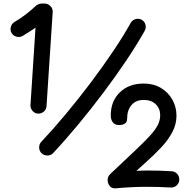

<svg xmlns="http://www.w3.org/2000/svg" viewBox="-20 -839 1051 1064"><path d="M190.4 -209.5Q172.4 -210.4 160.2 -224.6Q147.9 -238.8 148.9 -256.8L176.8 -685.5Q158.7 -673.3 140.9 -661.9Q123 -650.4 106 -640.1Q90.3 -630.9 71.8 -635.7Q53.2 -640.6 44.4 -655.8Q35.2 -671.4 40 -689.7Q44.9 -708 60.5 -717.3Q91.8 -735.4 122.3 -758.8Q152.8 -782.2 179.7 -807.6Q184.1 -811.5 193.4 -815.4Q202.6 -819.3 210.4 -819.3H227.5Q246.1 -819.3 259.8 -804.9Q273.4 -790.5 272 -772L237.8 -251Q236.8 -232.4 222.7 -220.5Q208.5 -208.5 190.4 -209.5ZM210.9 10.7Q197.8 -1.5 197 -20.5Q196.3 -39.6 208.5 -52.7Q273.4 -121.6 343.8 -205.8Q414.1 -290 481.7 -379.6Q549.3 -469.2 606.9 -554.9Q664.6 -640.6 704.1 -711.9Q713.4 -728 731.7 -733.2Q750 -738.3 765.1 -729.5Q780.8 -720.7 785.9 -702.9Q791 -685.1 782.2 -668.9Q740.2 -593.8 681.2 -505.6Q622.1 -417.5 553.5 -326.2Q484.9 -234.9 413.3 -148.7Q341.8 -62.5 274.9 8.8Q262.7 22.5 243.4 22.7Q224.1 22.9 210.9 10.7ZM867.7 -200.2Q867.7 -237.3 843.3 -261.2Q818.8 -285.2 775.9 -285.2Q733.4 -285.2 709 -257.1Q684.6 -229 684.6 -182.6Q684.6 -162.6 672.4 -154.3Q660.2 -146 639.2 -146Q616.7 -146 605.2 -160.9Q593.8 -175.8 593.8 -199.7Q593.8 -278.3 644 -327.1Q694.3 -376 776.9 -376Q831.1 -376 871.8 -351.6Q912.6 -327.1 935.3 -286.6Q958 -246.1 958 -197.8Q958 -150.4 935.1 -106.9Q912.1 -63.5 873.3 -22Q834.5 19.5 787.6 61L735.8 107.9Q752.4 106.9 768.6 106.4Q784.7 106 801.3 106Q833 106 865.5 106.9Q897.9 107.9 930.7 109.9Q949.2 110.8 961.4 124Q973.6 137.2 973.6 155.3Q973.6 174.3 960.2 187.5Q946.8 200.7 928.2 200.2Q888.2 197.8 855.2 197Q822.3 196.3 792 196.3Q747.6 196.3 705.6 198.5Q663.6 200.7 621.6 204.6Q600.6 206.5 588.6 192.6Q576.7 178.7 576.4 159.2Q576.2 139.6 590.3 126L729 -4.9Q780.8 -53.7 811 -86.9Q841.3 -120.1 854.5 -146.5Q867.7 -172.9 867.7 -200.2Z"/></svg>

Font: Mikhak-FD Bold
Style: Regular
Weight: 700
Designer: Amin Abedi
Version: Version 3.3